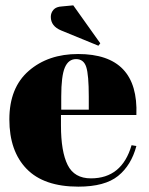

<svg xmlns="http://www.w3.org/2000/svg" viewBox="-20 -688 556 718"><path d="M254 -668 355 -526 348 -517 209 -574Q170 -590 170 -625Q170 -640 180 -651.5Q190 -663 212 -664ZM272 -486Q499 -486 490 -258H208V-219Q208 -121 233 -71Q258 -21 320 -21Q436 -21 472 -145L490 -142Q471 -70 421.5 -30Q372 10 273 10Q144 10 79.5 -56.5Q15 -123 15 -241.5Q15 -360 87.5 -423Q160 -486 272 -486ZM209 -278H312V-327Q312 -408 302.5 -437.5Q293 -467 264.5 -467Q236 -467 222.5 -435.5Q209 -404 209 -327Z"/></svg>

Font: SVN-Abril Fatface
Style: Regular
Weight: 400
Designer: Veronika Burian, Jos? Scaglione
Foundry: TypeTogether
Version: Version 1.001